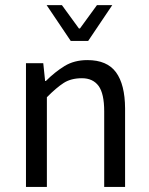

<svg xmlns="http://www.w3.org/2000/svg" viewBox="-20 -734 587 754"><path d="M82 -485.8H149.9L157.2 -416H160.2Q195.3 -451.2 233.4 -474.6Q271.5 -498 323.2 -498Q400.4 -498 435.5 -450.2Q470.7 -402.3 471.2 -308.1V0H389.2V-296.9Q389.2 -366.2 367.2 -396.5Q344.7 -426.8 301.8 -426.8Q258.8 -426.8 230 -408.2Q201.2 -389.6 164.1 -352.1V0H82ZM163.1 -713.9H223.1L290 -622.1H293.9L360.8 -713.9H420.9L326.2 -573.2H257.8Z"/></svg>

Font: SourceSansPro-Regular
Style: Regular
Weight: 400
Designer: Paul D. Hunt
Foundry: Adobe Systems Incorporated
Version: Version 1.050;PS Version 1.000;hotconv 1.0.70;makeotf.lib2.5